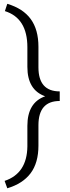

<svg xmlns="http://www.w3.org/2000/svg" viewBox="-20 -800 370 1017"><path d="M4.4 158.2Q123 118.7 125 -23.9V-133.3Q125 -256.8 219.2 -290Q125 -323.2 125 -445.8V-549.8Q125 -704.1 5.9 -741.2L18.6 -779.8Q102.1 -754.9 142.8 -699Q183.6 -643.1 183.6 -552.2V-443.4Q183.6 -315.9 296.4 -315.9V-265.1Q183.6 -265.1 183.6 -136.7V-28.8Q183.6 62.5 142.1 117.7Q100.6 172.9 18.6 197.3Z"/></svg>

Font: TypoPRO Roboto
Style: Regular
Weight: 300
Designer: Google
Version: Version 2.136; 2016